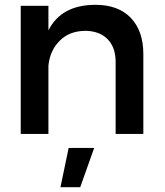

<svg xmlns="http://www.w3.org/2000/svg" viewBox="-20 -556 685 797"><path d="M523 -482C488 -518 439 -536 377 -536C282 -536 217 -501 181 -430V-532H66V0H181V-283C185 -326 201 -360 228 -387C255 -414 289 -427 332 -428C372 -428 403 -417 426 -394C449 -371 460 -339 460 -299V0H575V-331C575 -395 558 -445 523 -482ZM265 58 231 221H313L371 58Z"/></svg>

Font: Argentum Sans
Style: Regular
Weight: 400
Designer: Julieta Ulanovsky
Foundry: Julieta Ulanovsky
Version: Version 5.001;March 29, 2019;FontCreator 11.5.0.2425 64-bit